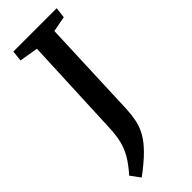

<svg xmlns="http://www.w3.org/2000/svg" viewBox="-300 -732 996 996"><g transform="rotate(-45 198.0 -233.5)"><path d="M155 -624 52 -641 58 -700H376L369 -641L284 -625L262 -71Q260 -31 252.5 4.5Q245 40 225.5 75Q206 110 167.5 148.5Q129 187 67 233L28 180Q67 136 88.5 99Q110 62 119.5 21.5Q129 -19 131 -76Z"/></g></svg>

Font: Literata 12pt SemiBold
Style: Italic
Weight: 600
Italic angle: -2°
Designer: Latin by Veronika Burian and Jose Scaglione. Greek by Irene Vlachou. Cyrillic by Vera Evstafieva
Foundry: TypeTogether
Version: Version 3.002